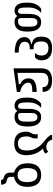

<svg xmlns="http://www.w3.org/2000/svg" viewBox="1296 -2096 1009 3640"><g transform="rotate(-90 1800.0 -276.5)"><path d="M302 0Q190 0 133.5 -67.5Q77 -135 77 -259Q77 -373 124.5 -433.5Q172 -494 267 -516V-583Q267 -609 255 -623.5Q243 -638 224.5 -644Q206 -650 187 -655Q152 -663 135.5 -687.5Q119 -712 119 -761H207Q207 -718 269 -704Q348 -676 347 -586V-516Q437 -485 480.5 -424Q524 -363 524 -256Q524 -133 468.5 -66.5Q413 0 302 0ZM302 -71Q368 -71 400.5 -120Q433 -169 433 -263Q433 -357 400.5 -402Q368 -447 300 -447Q167 -447 167 -265Q167 -171 201 -121Q235 -71 302 -71Z M971 208Q959 153 919 125Q879 97 834 97Q808 97 785 106Q762 115 745 134L707 87Q737 43 792 37L799 30Q738 -33 707.5 -113Q677 -193 677 -280Q677 -510 898 -510Q1012 -510 1067.5 -453Q1123 -396 1123 -290Q1123 -249 1116 -230Q1109 -211 1095 -187Q1087 -173 1080 -154.5Q1073 -136 1073 -104Q1073 -94 1074 -85Q1075 -76 1076 -66H998Q995 -89 995 -110Q995 -139 999.5 -154.5Q1004 -170 1011 -184Q1021 -205 1027 -225.5Q1033 -246 1033 -282Q1033 -441 899 -441Q831 -441 799 -400Q767 -359 767 -272Q767 -190 791 -131Q815 -72 849 -31Q883 10 916 36Q953 67 987 96Q1021 125 1042.5 153.5Q1064 182 1064 208Z M1399 0Q1314 0 1267.5 -63.5Q1221 -127 1221 -253V-268Q1221 -505 1404 -505Q1440 -505 1466.5 -494.5Q1493 -484 1513 -457H1520Q1541 -484 1564 -494.5Q1587 -505 1616 -505Q1690 -505 1729.5 -450.5Q1769 -396 1769 -285V-252Q1769 -81 1653 0H1574Q1678 -85 1677 -242V-299Q1677 -436 1613 -437H1596Q1555 -437 1556 -348V-240Q1556 -116 1517.5 -58Q1479 0 1399 0ZM1397 -71Q1478 -71 1477 -189V-366Q1477 -437 1444 -437L1402 -436Q1358 -436 1336 -404Q1314 -372 1314 -303V-211Q1314 -139 1334.5 -105Q1355 -71 1397 -71Z M2095 207Q1877 207 1877 27H1968Q1967 138 2096 138Q2238 138 2238 8V-449L2026 -424V-395Q2080 -374 2107 -333Q2134 -292 2134 -239Q2134 -161 2071.5 -123Q2009 -85 1877 -85V-167Q1975 -167 2013.5 -185.5Q2052 -204 2052 -247Q2052 -297 2007 -339Q1962 -381 1877 -398V-461L2324 -524V9Q2324 207 2095 207Z M2707 207Q2592 207 2534 155Q2476 103 2476 8Q2476 -31 2488 -59.5Q2500 -88 2531 -118H2615Q2591 -89 2579 -60.5Q2567 -32 2567 5Q2567 68 2602 103Q2637 138 2706 138Q2832 138 2833 15V-10Q2833 -143 2716 -143H2685V-217H2716Q2772 -217 2800 -241.5Q2828 -266 2828 -310Q2828 -369 2778 -397.5Q2728 -426 2622 -426V-501Q2769 -501 2842.5 -454Q2916 -407 2916 -318Q2916 -266 2886.5 -234Q2857 -202 2786 -188V-178Q2854 -166 2889 -124.5Q2924 -83 2924 -10V15Q2925 207 2707 207Z M3199 0Q3114 0 3067.5 -63.5Q3021 -127 3021 -253V-268Q3021 -505 3204 -505Q3240 -505 3266.5 -494.5Q3293 -484 3313 -457H3320Q3341 -484 3364 -494.5Q3387 -505 3416 -505Q3490 -505 3529.5 -450.5Q3569 -396 3569 -285V-252Q3569 -81 3453 0H3374Q3478 -85 3477 -242V-299Q3477 -436 3413 -437H3396Q3355 -437 3356 -348V-240Q3356 -116 3317.5 -58Q3279 0 3199 0ZM3197 -71Q3278 -71 3277 -189V-366Q3277 -437 3244 -437L3202 -436Q3158 -436 3136 -404Q3114 -372 3114 -303V-211Q3114 -139 3134.5 -105Q3155 -71 3197 -71Z"/></g></svg>

Font: PlemolJP35 Console
Style: Regular
Weight: 400
Version: v2.0.3; ttfautohint (v1.8.4.7-5d5b-dirty) -l 6 -r 45 -G 200 